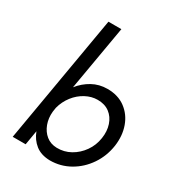

<svg xmlns="http://www.w3.org/2000/svg" viewBox="-188 -893 929 1015"><g transform="rotate(30 276.5 -385.0)"><path d="M532 -230Q541 -295 521.5 -349.5Q502 -404 457.5 -437Q413 -470 348 -470Q298 -470 256.5 -447Q215 -424 185 -386L253 -780H174L40 0H119L134 -88Q150 -45 184 -18Q218 9 272 10Q337 10 392.5 -21.5Q448 -53 485 -107.5Q522 -162 532 -230ZM452 -230Q445 -183 418.5 -145.5Q392 -108 353.5 -86.5Q315 -65 270 -66Q232 -67 205.5 -88.5Q179 -110 166 -145Q153 -180 157 -221L161 -247Q172 -289 198 -322.5Q224 -356 259.5 -375Q295 -394 332 -394Q376 -394 405 -372Q434 -350 446.5 -312.5Q459 -275 452 -230Z"/></g></svg>

Font: Jost* 400 Book Italic
Style: Italic
Weight: 400
Italic angle: -10°
Version: Version 3.200; ttfautohint (v0.97) -l 8 -r 50 -G 200 -x 14 -